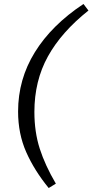

<svg xmlns="http://www.w3.org/2000/svg" viewBox="-20 -744 465 966"><path d="M225 202Q153 114 112 21.5Q71 -71 71 -183Q71 -345 155.5 -481.5Q240 -618 400 -724L425 -691Q289 -583 221 -460Q153 -337 153 -181Q153 -80 180 4Q207 88 261 180Z"/></svg>

Font: Source Serif 4 SmText
Style: Italic
Weight: 400
Italic angle: -12°
Designer: Frank Grießhammer
Foundry: Adobe
Version: Version 4.005;hotconv 1.1.0;makeotfexe 2.6.0